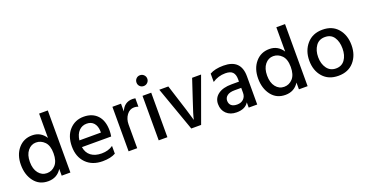

<svg xmlns="http://www.w3.org/2000/svg" viewBox="-35 -1385 3916 2055"><g transform="rotate(-20 1923.0 -357.5)"><path d="M412 -707H511V0H412V-77Q359 7 258 7Q157 7 99 -68.5Q41 -144 41 -257Q41 -370 102 -442Q163 -514 260.5 -514Q358 -514 412 -430ZM142 -254Q142 -173 179.5 -126Q217 -79 274.5 -79Q332 -79 372 -123Q412 -167 412 -255.5Q412 -344 370.5 -386Q329 -428 273.5 -428Q218 -428 180 -381.5Q142 -335 142 -254Z M879 5Q761 5 691 -66Q621 -137 621 -255.5Q621 -374 685 -443.5Q749 -513 847 -513Q945 -513 1002 -452.5Q1059 -392 1059 -278Q1059 -247 1053 -213H720Q730 -147 776 -112Q822 -77 897.5 -77Q973 -77 1027 -115V-27Q971 5 879 5ZM964 -290V-308Q962 -365 933 -398.5Q904 -432 852 -432Q800 -432 764 -395.5Q728 -359 719 -290Z M1272 -507V-418Q1309 -512 1405 -512Q1419 -512 1436 -509V-413Q1415 -422 1389 -422Q1338 -422 1305 -377Q1272 -332 1272 -270V0H1174V-507Z M1522.5 -618.5Q1505 -636 1505 -662Q1505 -688 1522.5 -706Q1540 -724 1566 -724Q1592 -724 1610 -706Q1628 -688 1628 -662.5Q1628 -637 1610 -619Q1592 -601 1566 -601Q1540 -601 1522.5 -618.5ZM1517 0V-507H1616V0Z M1888 0 1708 -507H1811Q1932 -130 1945 -77Q1954 -126 2011 -293L2082 -507H2184L2000 0Z M2440 -515Q2639 -515 2639 -322V0H2542V-60Q2503 4 2405 4Q2333 4 2289.5 -37.5Q2246 -79 2246 -147.5Q2246 -216 2301 -256.5Q2356 -297 2455 -297H2539V-326Q2539 -378 2514 -404.5Q2489 -431 2431 -431Q2350 -431 2284 -386V-481Q2343 -515 2440 -515ZM2539 -226H2463Q2407 -226 2378.5 -204Q2350 -182 2350 -147.5Q2350 -113 2372 -93Q2394 -73 2439 -73Q2484 -73 2511.5 -99.5Q2539 -126 2539 -169Z M3114 -707H3213V0H3114V-77Q3061 7 2960 7Q2859 7 2801 -68.5Q2743 -144 2743 -257Q2743 -370 2804 -442Q2865 -514 2962.5 -514Q3060 -514 3114 -430ZM2844 -254Q2844 -173 2881.5 -126Q2919 -79 2976.5 -79Q3034 -79 3074 -123Q3114 -167 3114 -255.5Q3114 -344 3072.5 -386Q3031 -428 2975.5 -428Q2920 -428 2882 -381.5Q2844 -335 2844 -254Z M3702 -252Q3702 -330 3668 -380.5Q3634 -431 3565.5 -431Q3497 -431 3461 -379.5Q3425 -328 3425 -252.5Q3425 -177 3462 -125.5Q3499 -74 3565 -74Q3631 -74 3666.5 -124Q3702 -174 3702 -252ZM3805 -253Q3805 -139 3740.5 -65Q3676 9 3563.5 9Q3451 9 3387 -64Q3323 -137 3323 -250Q3323 -363 3389 -438.5Q3455 -514 3567 -514Q3679 -514 3742 -440.5Q3805 -367 3805 -253Z"/></g></svg>

Font: Hind Medium
Style: Regular
Weight: 500
Designer: Manushi Parikh, Satya Rajpurohit
Foundry: Indian Type Foundry
Version: Version 1.201;PS 1.0;hotconv 1.0.78;makeotf.lib2.5.61930; tt